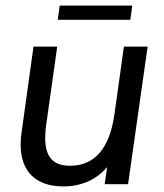

<svg xmlns="http://www.w3.org/2000/svg" viewBox="-20 -660 587 688"><path d="M207 8C269 8 324.5 -14.5 364 -61.5L355 0H439L509 -493H424L390 -250C372 -124 316 -66 231 -66C172 -66 142 -96 142 -165C142 -178 143 -193 145 -209L185 -493H100L57 -183C55 -168 54 -154 54 -141C54 -44 110 8 207 8ZM187 -589H447L454 -640H194Z"/></svg>

Font: HK Grotesk
Style: Italic
Weight: 400
Italic angle: -16°
Designer: Alfredo Marco Pradil
Foundry: Hanken Design Co.
Version: Version 3.001;FEAKit 1.0